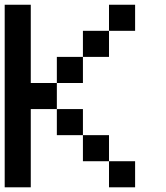

<svg xmlns="http://www.w3.org/2000/svg" viewBox="-20 -798 707 818"><path d="M111.1 -333.3V0H0V-777.8H111.1V-444.4H222.2V-333.3ZM555.6 -666.7H444.4V-777.8H555.6ZM444.4 -555.6H333.3V-666.7H444.4ZM333.3 -444.4H222.2V-555.6H333.3ZM555.6 0H444.4V-111.1H555.6ZM444.4 -111.1H333.3V-222.2H444.4ZM333.3 -222.2H222.2V-333.3H333.3Z"/></svg>

Font: Pixeloid Sans
Style: Regular
Weight: 400
Designer: GGBotNet
Foundry: GGBotNet
Version: 0.5